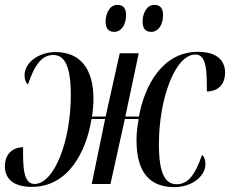

<svg xmlns="http://www.w3.org/2000/svg" viewBox="-34 -756 945 789"><path d="M588 -625C614 -625 636 -651 636 -694C636 -725 622 -736 600 -736C569 -736 552 -701 552 -668C552 -636 566 -625 588 -625ZM436 -625C462 -625 484 -651 484 -695C484 -725 470 -736 448 -736C417 -736 400 -701 400 -668C400 -636 414 -625 436 -625ZM97 12C248 12 321 -135 342 -267H398L343 0H420L479 -267H536C530 -236 527 -207 527 -180C527 -44 584 13 683 13C757 13 810 -34 810 -80C810 -102 803 -116 796 -119C767 -35 738 1 692 1C646 1 619 -40 619 -163C619 -351 686 -532 769 -532C816 -532 816 -461 816 -380C869 -381 891 -416 891 -457C891 -507 858 -543 779 -543C634 -543 560 -405 537 -277H481L536 -537H458L400 -277H344C348 -303 350 -327 350 -350C350 -473 296 -542 194 -542C122 -542 67 -496 67 -448C67 -425 74 -414 81 -409C109 -493 140 -530 185 -530C231 -530 257 -486 257 -365C257 -172 187 0 108 0C61 0 60 -73 61 -151C8 -150 -14 -113 -14 -73C-14 -24 18 12 97 12Z"/></svg>

Font: Noto Serif Display ExtraCondensed Medium
Style: Italic
Weight: 500
Width: 2
Italic angle: -12°
Designer: Monotype Design Team
Foundry: Monotype Imaging Inc.
Version: Version 2.009